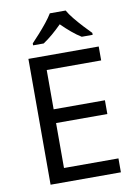

<svg xmlns="http://www.w3.org/2000/svg" viewBox="-101 -1008 758 1073"><g transform="rotate(-10 278.0 -472.0)"><path d="M496 0H97V-714H496V-635H187V-412H478V-334H187V-79H496ZM349 -944Q361 -922 383.5 -894.5Q406 -867 430.5 -840.5Q455 -814 474 -795V-784H412Q386 -800 358 -823.5Q330 -847 303 -874Q276 -847 249 -824Q222 -801 196 -784H136V-795Q155 -815 178.5 -841Q202 -867 224 -894.5Q246 -922 259 -944Z"/></g></svg>

Font: Noto Sans Saurashtra
Style: Regular
Weight: 400
Designer: Monotype Design Team
Foundry: Monotype Imaging Inc.
Version: Version 2.001; ttfautohint (v1.8.4.7-5d5b)